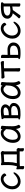

<svg xmlns="http://www.w3.org/2000/svg" viewBox="2154 -2686 649 4997"><g transform="rotate(-90 2478.5 -187.5)"><path d="M250 24Q196 24 150.5 -1.5Q105 -27 77.5 -75.5Q50 -124 50 -190Q50 -255 73 -309Q96 -363 133.5 -404Q171 -445 218.5 -468.5Q266 -492 311 -492Q355 -492 384 -480Q413 -468 430.5 -451.5Q448 -435 456 -420.5Q464 -406 464 -401Q464 -383 447 -366Q430 -349 419 -349Q407 -349 402 -357Q395 -371 388 -383.5Q381 -396 372 -402Q344 -421 315 -421Q286 -421 253.5 -403.5Q221 -386 193 -356Q130 -286 130 -199Q130 -149 148 -115Q187 -46 257 -46Q351 -46 449 -144Q466 -161 477 -161Q492 -161 492 -146Q492 -135 477.5 -108.5Q463 -82 433 -52Q360 24 250 24Z M730 -73Q776 -75 822 -75Q933 -75 958 -74V-414L759 -402V-292Q759 -177 730 -73ZM631 117Q610 117 590.5 109Q571 101 571 86V85Q574 60 574 22Q574 -16 569 -66Q569 -87 587 -87Q597 -86 643 -69L647 -70Q681 -165 681 -291V-416L677 -467Q677 -487 697 -487Q711 -487 731 -481L751 -474L941 -484Q956 -485 968 -488.5Q980 -492 993 -492Q1006 -492 1019 -483Q1048 -461 1048 -444Q1048 -428 1042 -421.5Q1036 -415 1036 -406V-74L1074 -81Q1095 -81 1110.5 -62.5Q1126 -44 1126 -33Q1126 -21 1121.5 -13.5Q1117 -6 1117 11Q1117 31 1121 95Q1121 112 1098 112Q1080 112 1058 102Q1036 92 1036 75V74Q1038 40 1038 0Q1026 -1 833 -1Q709 -1 653 5Q653 49 656 100Q656 117 631 117Z M1429 -48Q1471 -48 1512 -79Q1614 -153 1614 -330L1615 -365H1606Q1597 -365 1592 -372Q1563 -422 1507 -422Q1450 -422 1394.5 -352Q1339 -282 1339 -180Q1339 -48 1429 -48ZM1426 24Q1350 24 1304.5 -27.5Q1259 -79 1259 -175Q1259 -302 1337.5 -397Q1416 -492 1512 -492Q1594 -492 1616 -446V-475Q1616 -491 1641 -491Q1661 -491 1682.5 -483Q1704 -475 1704 -459V-457Q1691 -368 1691 -195Q1691 -92 1725 -38Q1728 -32 1728 -25Q1728 -16 1713 1.5Q1698 19 1679 19Q1659 19 1647 -5Q1626 -43 1620 -98Q1592 -44 1538 -10Q1484 24 1426 24Z M2003 -42Q2149 -42 2200 -98Q2219 -118 2219 -150Q2219 -221 2103 -221Q2060 -221 1979 -215V-43ZM1979 -283Q2103 -283 2150 -319Q2182 -342 2182 -370Q2182 -396 2158 -408Q2134 -420 2086 -420Q2038 -420 1979 -407ZM2004 21H1976Q1927 18 1897 12.5Q1867 7 1867 -12Q1867 -22 1875.5 -28.5Q1884 -35 1897 -35H1900V-413Q1893 -417 1884.5 -429.5Q1876 -442 1876 -454Q1876 -469 1891 -471Q1991 -490 2085 -490Q2179 -490 2220 -454Q2261 -418 2261 -375Q2261 -332 2235 -300.5Q2209 -269 2197 -265Q2224 -262 2261 -232.5Q2298 -203 2298 -155Q2298 -108 2274.5 -73.5Q2251 -39 2214 -16Q2177 7 2132.5 14Q2088 21 2004 21Z M2568 -48Q2610 -48 2651 -79Q2753 -153 2753 -330L2754 -365H2745Q2736 -365 2731 -372Q2702 -422 2646 -422Q2589 -422 2533.5 -352Q2478 -282 2478 -180Q2478 -48 2568 -48ZM2565 24Q2489 24 2443.5 -27.5Q2398 -79 2398 -175Q2398 -302 2476.5 -397Q2555 -492 2651 -492Q2733 -492 2755 -446V-475Q2755 -491 2780 -491Q2800 -491 2821.5 -483Q2843 -475 2843 -459V-457Q2830 -368 2830 -195Q2830 -92 2864 -38Q2867 -32 2867 -25Q2867 -16 2852 1.5Q2837 19 2818 19Q2798 19 2786 -5Q2765 -43 2759 -98Q2731 -44 2677 -10Q2623 24 2565 24Z M3180 16Q3160 16 3137.5 7.5Q3115 -1 3115 -18L3117 -115V-404L3055 -401Q3032 -400 3007.5 -396.5Q2983 -393 2971 -393Q2955 -393 2943.5 -414Q2932 -435 2932 -454Q2932 -476 2951 -476L3023 -474L3267 -485Q3291 -487 3315.5 -489.5Q3340 -492 3352 -492Q3367 -492 3378 -470.5Q3389 -449 3389 -432Q3389 -409 3371 -409L3268 -411L3201 -407V-115L3204 0Q3204 16 3180 16Z M3569 -40Q3790 -40 3790 -158Q3790 -224 3726 -242Q3699 -250 3647.5 -250Q3596 -250 3549 -246V-41ZM3595 22 3545 21Q3482 17 3459.5 9.5Q3437 2 3437 -12Q3437 -35 3470 -35Q3470 -375 3467 -472Q3467 -488 3488.5 -488Q3510 -488 3530.5 -479.5Q3551 -471 3551 -454Q3549 -380 3549 -313Q3607 -317 3687.5 -317Q3768 -317 3819.5 -273.5Q3871 -230 3871 -163Q3871 -70 3792 -17Q3755 8 3711.5 15Q3668 22 3595 22Z M4171 24Q4117 24 4071.5 -1.5Q4026 -27 3998.5 -75.5Q3971 -124 3971 -190Q3971 -255 3994 -309Q4017 -363 4054.5 -404Q4092 -445 4139.5 -468.5Q4187 -492 4232 -492Q4276 -492 4305 -480Q4334 -468 4351.5 -451.5Q4369 -435 4377 -420.5Q4385 -406 4385 -401Q4385 -383 4368 -366Q4351 -349 4340 -349Q4328 -349 4323 -357Q4316 -371 4309 -383.5Q4302 -396 4293 -402Q4265 -421 4236 -421Q4207 -421 4174.5 -403.5Q4142 -386 4114 -356Q4051 -286 4051 -199Q4051 -149 4069 -115Q4108 -46 4178 -46Q4272 -46 4370 -144Q4387 -161 4398 -161Q4413 -161 4413 -146Q4413 -135 4398.5 -108.5Q4384 -82 4354 -52Q4281 24 4171 24Z M4707 -242Q4751 -242 4808 -252V-416L4776 -417Q4666 -417 4618.5 -389Q4571 -361 4571 -320Q4571 -270 4635 -251Q4663 -242 4707 -242ZM4558 21Q4541 21 4520 9.5Q4499 -2 4499 -16Q4499 -24 4509 -32Q4551 -71 4631 -180Q4572 -187 4531 -227Q4490 -267 4490 -317Q4490 -366 4513 -399Q4558 -464 4651 -477Q4726 -489 4794 -489Q4861 -489 4883.5 -486.5Q4906 -484 4912 -477Q4918 -470 4918 -459Q4918 -447 4906.5 -431.5Q4895 -416 4886 -415Q4886 -51 4889 0Q4889 18 4864 18Q4843 18 4824 10Q4805 2 4805 -12V-13Q4808 -79 4808 -192Q4760 -182 4716 -178Q4690 -141 4646.5 -81.5Q4603 -22 4581 11Q4575 21 4558 21Z"/></g></svg>

Font: LXGW WenKai Medium
Style: Regular
Weight: 500
Designer: LXGW / Fontworks Inc.
Foundry: LXGW / Fontworks Inc.
Version: Version 1.501; October 10, 2024